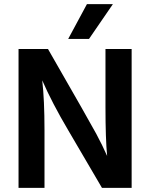

<svg xmlns="http://www.w3.org/2000/svg" viewBox="-20 -912 728 932"><path d="M412 -723H311L402 -892H528ZM196 0H70V-674H213Q417 -319 447.5 -262Q478 -205 500 -155Q492 -238 492 -393V-674H619V0H475L311 -280Q233 -412 185 -522Q196 -427 196 -281Z"/></svg>

Font: Hind Jalandhar SemiBold
Style: Regular
Weight: 600
Designer: Namrata Goyal
Foundry: Indian Type Foundry
Version: Version 0.702;PS 1.0;hotconv 1.0.81;makeotf.lib2.5.63406